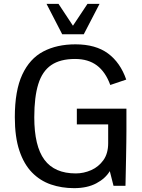

<svg xmlns="http://www.w3.org/2000/svg" viewBox="-20 -955 731 987"><path d="M360.8 12.2Q296.9 12.2 241.5 -6.8Q186 -25.9 144.5 -68.4Q103 -110.8 79.6 -180.7Q56.2 -250.5 56.2 -352.5Q56.2 -489.3 94.5 -571.5Q132.8 -653.8 202.6 -690.4Q272.5 -727.1 367.7 -727.1Q471.7 -727.1 535.2 -680.2Q598.6 -633.3 628.9 -545.9L546.9 -518.1Q522.5 -585.4 478 -618.7Q433.6 -651.9 365.7 -651.9Q289.6 -651.9 243.4 -620.4Q197.3 -588.9 176.8 -522.7Q156.2 -456.5 156.2 -352.1Q156.2 -204.1 208.3 -133.8Q260.3 -63.5 369.6 -63.5Q410.2 -63.5 448.5 -80.3Q486.8 -97.2 511.5 -131.6Q536.1 -166 536.1 -219.2V-315.4H375V-396.5H629.9V-283.7Q629.9 -261.2 629.4 -226.1Q628.9 -190.9 628.2 -151.9Q627.4 -112.8 626.7 -78.1Q626 -43.5 625.5 -21.7Q625 0 625 0H563.5L544.4 -75.2Q521.5 -37.1 474.9 -12.5Q428.2 12.2 360.8 12.2ZM299.8 -778.8 219.2 -935.1H280.8L355 -822.8L429.7 -935.1H491.7L410.6 -778.8Z"/></svg>

Font: Pontano Sans Medium
Style: Regular
Weight: 500
Designer: Vernon Adams
Foundry: Vernon Adams
Version: Version 2.001